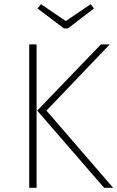

<svg xmlns="http://www.w3.org/2000/svg" viewBox="-20 -893 558 913"><path d="M154 0H119V-682H154ZM201 -367 518 0H475L157 -367L460 -682H502ZM427 -853 303 -758H284L158 -853L175 -873L293 -793L411 -873Z"/></svg>

Font: FiraGO UltraLight
Style: Regular
Weight: 200
Designer: bBox Type
Foundry: bBox Type GmbH
Version: Version 1.001